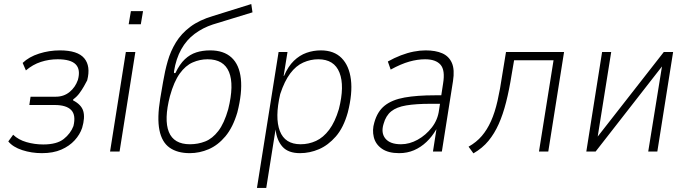

<svg xmlns="http://www.w3.org/2000/svg" viewBox="-20 -749 3401 949"><path d="M187 8Q136 8 90 -7Q44 -22 21 -50L45 -83Q71 -58 111 -46.5Q151 -35 194 -35Q261 -35 295 -62Q329 -89 343 -126Q356 -180 332 -205Q308 -230 250 -230H125L131 -271H256Q295 -271 323.5 -294Q352 -317 365 -354Q379 -405 354.5 -430.5Q330 -456 265 -456Q222 -456 182 -443Q142 -430 108 -401L92 -438Q123 -468 173 -484Q223 -500 276 -500Q364 -500 396.5 -461Q429 -422 411 -352Q405 -340 395 -322.5Q385 -305 372.5 -288Q360 -271 342 -258L341 -253Q382 -232 391.5 -200Q401 -168 386 -117Q375 -84 349 -55.5Q323 -27 283 -9.5Q243 8 187 8Z M616 -629 627 -694H687L676 -629ZM524 0 602 -492H649L571 0Z M918 8Q857 8 818.5 -19Q780 -46 768 -106Q756 -166 772 -262L786 -344Q795 -398 809 -447Q823 -496 849.5 -539.5Q876 -583 920.5 -616.5Q965 -650 1033 -670L1222 -729L1228 -688L1032 -628Q983 -612 942.5 -582Q902 -552 876 -505.5Q850 -459 840 -396V-388H847Q868 -432 893.5 -456Q919 -480 950 -490Q981 -500 1019 -500Q1086 -500 1124.5 -464.5Q1163 -429 1170.5 -360Q1178 -291 1153 -193Q1131 -119 1094 -75Q1057 -31 1011.5 -11.5Q966 8 918 8ZM919 -36Q959 -36 994.5 -50Q1030 -64 1059 -101.5Q1088 -139 1108 -209Q1138 -330 1112 -393Q1086 -456 1006 -456Q968 -456 932.5 -440.5Q897 -425 868.5 -385.5Q840 -346 820 -274Q790 -158 814.5 -97Q839 -36 919 -36Z M1250 180 1357 -492H1401L1382 -374H1384Q1404 -421 1432.5 -448.5Q1461 -476 1495 -488Q1529 -500 1566 -500Q1631 -500 1668.5 -462Q1706 -424 1714.5 -355.5Q1723 -287 1699 -193Q1678 -118 1640 -74.5Q1602 -31 1556.5 -11.5Q1511 8 1463 8Q1405 8 1376.5 -23.5Q1348 -55 1342 -109L1296 180ZM1466 -36Q1506 -36 1542 -52.5Q1578 -69 1607 -107.5Q1636 -146 1655 -210Q1684 -324 1658 -390Q1632 -456 1553 -456Q1515 -456 1479 -440Q1443 -424 1414.5 -386Q1386 -348 1365 -284Q1338 -168 1363 -102Q1388 -36 1466 -36Z M1953 8Q1899 8 1867.5 -14Q1836 -36 1827.5 -71.5Q1819 -107 1830 -143Q1845 -198 1881.5 -227Q1918 -256 1979.5 -267Q2041 -278 2130 -278H2172L2165 -236H2109Q2036 -236 1988 -228Q1940 -220 1913.5 -198.5Q1887 -177 1876 -137Q1862 -92 1885 -64Q1908 -36 1962 -36Q2004 -36 2044.5 -58.5Q2085 -81 2114.5 -119Q2144 -157 2150 -205L2170 -336Q2181 -402 2157.5 -429Q2134 -456 2081 -456Q2044 -456 2003 -444.5Q1962 -433 1911 -405L1897 -445Q1929 -463 1961.5 -475.5Q1994 -488 2025 -494Q2056 -500 2084 -500Q2133 -500 2166 -485.5Q2199 -471 2213.5 -438Q2228 -405 2219 -348L2164 0H2120L2137 -109H2136Q2116 -74 2088 -47.5Q2060 -21 2026.5 -6.5Q1993 8 1953 8Z M2320 9 2296 -24Q2335 -46 2361.5 -77Q2388 -108 2407 -150.5Q2426 -193 2439 -250Q2452 -307 2463 -382L2481 -492H2768L2690 0H2644L2716 -451H2521L2509 -381Q2497 -305 2481.5 -244Q2466 -183 2445 -136Q2424 -89 2394.5 -53Q2365 -17 2320 9Z M2878 0 2956 -492H3001L2933 -66H2928L3261 -492H3307L3229 0H3184L3253 -427H3257L2924 0Z"/></svg>

Font: Nunito Sans 7pt Condensed ExtraLight
Style: Italic
Weight: 250
Width: 3
Italic angle: -9°
Designer: Vernon Adams
Foundry: Vernon Adams
Version: Version 3.101;gftools[0.9.27]